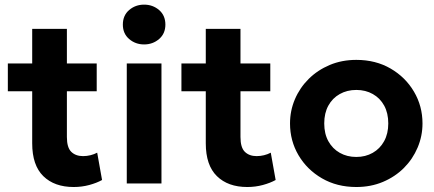

<svg xmlns="http://www.w3.org/2000/svg" viewBox="-20 -772 1828 808"><path d="M290 15Q209 15 162.2 -30.8Q115.5 -76.5 115.5 -169V-650.5H261.5V-505H387V-388H261.5V-195.5Q261.5 -151 280 -133Q298.5 -115 329.5 -115Q345.5 -115 360.8 -118.8Q376 -122.5 389 -129.5L409.5 -14.5Q387 -2 355.8 6.5Q324.5 15 290 15ZM13 -388V-505H130V-388Z M513.5 0V-505H659.5V0ZM586.5 -585Q550 -585 523.5 -607.8Q497 -630.5 497 -668.5Q497 -707 523.5 -729.8Q550 -752.5 586.5 -752.5Q623 -752.5 649.5 -729.8Q676 -707 676 -668.5Q676 -630.5 649.5 -607.8Q623 -585 586.5 -585Z M1020.5 15Q939.5 15 892.8 -30.8Q846 -76.5 846 -169V-650.5H992V-505H1117.5V-388H992V-195.5Q992 -151 1010.5 -133Q1029 -115 1060 -115Q1076 -115 1091.2 -118.8Q1106.5 -122.5 1119.5 -129.5L1140 -14.5Q1117.5 -2 1086.2 6.5Q1055 15 1020.5 15ZM743.5 -388V-505H860.5V-388Z M1479.5 15Q1398 15 1335 -21.5Q1272 -58 1236.2 -118.8Q1200.5 -179.5 1200.5 -252.5Q1200.5 -306 1221 -354.2Q1241.5 -402.5 1279 -439.8Q1316.5 -477 1367.5 -498.5Q1418.5 -520 1479.5 -520Q1561 -520 1623.8 -483.5Q1686.5 -447 1722.2 -386.2Q1758 -325.5 1758 -252.5Q1758 -199.5 1737.5 -151Q1717 -102.5 1679.8 -65.2Q1642.5 -28 1591.5 -6.5Q1540.5 15 1479.5 15ZM1479.5 -111.5Q1518 -111.5 1548.5 -128.8Q1579 -146 1596.5 -177.8Q1614 -209.5 1614 -252.5Q1614 -296 1596.8 -327.5Q1579.5 -359 1549 -376.2Q1518.5 -393.5 1479.5 -393.5Q1440.5 -393.5 1409.8 -376.2Q1379 -359 1361.8 -327.5Q1344.5 -296 1344.5 -252.5Q1344.5 -209 1362 -177.5Q1379.5 -146 1410 -128.8Q1440.5 -111.5 1479.5 -111.5Z"/></svg>

Font: Geologica Thin Roman SemiBold
Style: Regular
Weight: 600
Version: Version 1.010;gftools[0.9.28]